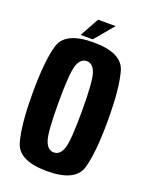

<svg xmlns="http://www.w3.org/2000/svg" viewBox="-135 -778 664 853"><g transform="rotate(20 197.0 -351.0)"><path d="M194.5 4.5Q61 4.5 38.8 -71.5Q16.5 -147.5 16.5 -299.5Q16.5 -452.5 38.8 -528.2Q61 -604 194.5 -604Q328.5 -604 350.5 -528.2Q372.5 -452.5 372.5 -299.5Q372.5 -147.5 350.5 -71.5Q328.5 4.5 194.5 4.5ZM194.5 -84Q224 -84 237 -121.8Q250 -159.5 250 -299.5Q250 -439.5 237 -477.5Q224 -515.5 194.5 -515.5Q165.5 -515.5 152.2 -477.5Q139 -439.5 139 -299.5Q139 -159.5 152.2 -121.8Q165.5 -84 194.5 -84ZM128.5 -615.5 178.5 -705.5H261.5L186 -615.5Z"/></g></svg>

Font: Anybody Condensed SemiBold
Style: Regular
Weight: 600
Width: 3
Designer: Tyler Finck
Foundry: Etcetera Type Company
Version: Version 1.010; ttfautohint (v1.8.3) -l 8 -r 50 -G 200 -x 14 